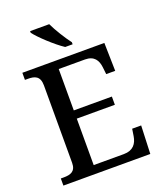

<svg xmlns="http://www.w3.org/2000/svg" viewBox="-166 -1036 963 1142"><g transform="rotate(-20 315.5 -465.5)"><path d="M327 -771H374V-784C345 -822 305 -886 284 -931H163V-921C188 -886 272 -807 327 -771ZM35 0H585L592 -178H535L528 -133C521 -89 497 -53 437 -53H246V-347H487V-399H246V-661H412C470 -661 491 -626 496 -581L501 -536H558L554 -714H35V-669H54C95 -669 130 -660 130 -600V-109C130 -55 96 -45 54 -45H35Z"/></g></svg>

Font: Noto Serif Georgian Medium
Style: Regular
Weight: 500
Designer: Monotype Design Team, Akaki Razmadze
Foundry: Google LLC
Version: Version 2.003